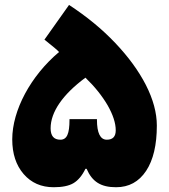

<svg xmlns="http://www.w3.org/2000/svg" viewBox="-20 -764 694 789"><path d="M335.9 -70.3C358.9 -17.1 394.5 5.4 457 5.4C509.8 5.4 550.8 -17.1 580.6 -62C609.9 -106.4 624.5 -168.5 624.5 -248C624.5 -300.3 609.4 -356 579.6 -414.6C549.8 -472.7 507.8 -530.3 453.6 -587.4C399.4 -644.5 336.4 -696.3 263.7 -743.7L162.6 -601.1C199.7 -571.3 214.4 -559.6 222.7 -550.3C106 -452.1 30.3 -310.5 30.3 -191.4C30.3 -132.3 45.9 -85 77.1 -48.8C108.4 -12.7 149.4 5.4 200.7 5.4C235.4 5.4 262.7 0 281.7 -11.2C300.8 -22.5 317.4 -42 331.1 -70.3ZM265.6 -272C265.6 -213.9 254.9 -189.9 228 -189.9C201.2 -189.9 188 -205.6 188 -236.8C188 -303.7 237.8 -376 331.1 -444.8C369.6 -407.7 399.9 -369.6 422.4 -331.1C444.3 -292.5 455.6 -258.3 455.6 -228.5C455.6 -202.6 443.4 -189.9 418.9 -189.9C392.1 -189.9 378.4 -217.3 378.4 -272V-274.4H265.6Z"/></svg>

Font: Estedad Black
Style: Regular
Weight: 900
Designer: Amin Abedi
Version: Version 7.3